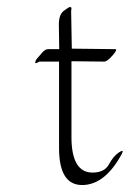

<svg xmlns="http://www.w3.org/2000/svg" viewBox="-20 -494 367 543"><path d="M147.5 -355Q147 -393.1 146.5 -422.9Q146 -452.6 160.4 -463.4Q174.8 -474.1 177.5 -474.1Q180.2 -474.1 180.9 -473.6Q181.6 -473.1 181.9 -471.9Q182.1 -470.7 182.1 -469.5Q182.1 -468.3 181.6 -466.1Q181.2 -463.9 181.2 -462.4L183.1 -356.4L305.7 -355Q314 -355 298.3 -337.2Q282.7 -319.3 274.4 -319.8Q228.5 -320.3 182.1 -320.8V-105Q182.6 -5.9 241.7 -5.9Q275.4 -5.9 288.1 -29.3Q300.8 -52.7 316.4 -63Q332 -73.2 324.7 -59.1Q276.9 29.3 212.2 29.3Q147.5 29.3 147 -73.7V-319.8H91.3Q78.6 -312.5 79.6 -316.9L80.1 -318.4Q80.1 -323.2 85.7 -329.6Q91.3 -335.9 99.6 -345.5Q107.9 -355 116.2 -355Z"/></svg>

Font: ML-NILA02
Style: Regular
Weight: 400
Version: Version ML-NILA02 1.0